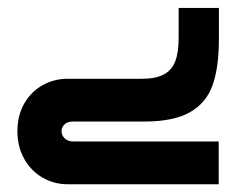

<svg xmlns="http://www.w3.org/2000/svg" viewBox="-20 -476 640 496"><path d="M25 -137Q25 -178 42.8 -208.8Q60.5 -239.5 90.2 -256Q120 -272.5 154 -272.5H346.5Q383 -272.5 403.8 -284Q424.5 -295.5 433 -318.2Q441.5 -341 441.5 -377.5V-455.5H545.5V-375.5Q545.5 -301.5 529 -255.5Q512.5 -209.5 470.2 -185.8Q428 -162 352 -162H168Q154 -162 146.5 -154.5Q139 -147 139 -137Q139 -126.5 147.2 -118.5Q155.5 -110.5 170 -110.5H545V0H154.5Q120 0 90.2 -17Q60.5 -34 42.8 -65.2Q25 -96.5 25 -137Z"/></svg>

Font: JuliaMono SemiBold
Style: Regular
Weight: 600
Monospace: yes
Designer: cormullion
Foundry: corm
Version: Version 0.055; ttfautohint (v1.8.4)